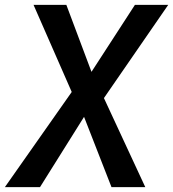

<svg xmlns="http://www.w3.org/2000/svg" viewBox="-56 -767 710 787"><path d="M-36 0 238 -390 81.5 -747H216L319 -472.5L497 -747H633.5L370 -365L539.5 0H401L288.5 -288L108 0Z"/></svg>

Font: Merriweather Sans Medium
Style: Italic
Weight: 500
Italic angle: -7.5°
Designer: Eben Sorkin
Foundry: Eben Sorkin
Version: Version 2.001